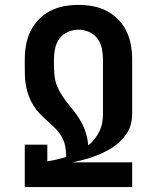

<svg xmlns="http://www.w3.org/2000/svg" viewBox="-20 -763 640 783"><path d="M340 -170Q355 -182 366.5 -197Q378 -212 386 -228.5Q394 -245 397 -263.5Q400 -282 400 -301V-520Q400 -542 395.5 -564.5Q391 -587 378 -605Q365 -623 343.5 -632.5Q322 -642 300 -642Q278 -642 256.5 -632.5Q235 -623 222 -605Q209 -587 204.5 -564.5Q200 -542 200 -520V-498Q200 -475 202.5 -452.5Q205 -430 214 -409Q223 -388 236 -369Q249 -350 263.5 -332.5Q278 -315 291.5 -296.5Q305 -278 315.5 -257.5Q326 -237 332 -215Q338 -193 340 -170ZM81 0V-173H173V-105Q192 -108 211.5 -112.5Q231 -117 250 -123Q250 -145 246 -166Q242 -187 231.5 -205.5Q221 -224 205.5 -239.5Q190 -255 174 -269Q158 -283 143 -298.5Q128 -314 116.5 -332.5Q105 -351 97.5 -371Q90 -391 86 -412.5Q82 -434 81.5 -455.5Q81 -477 81 -498V-520Q81 -549 86 -578.5Q91 -608 104 -635Q117 -662 138 -683.5Q159 -705 185 -718.5Q211 -732 240.5 -737.5Q270 -743 300 -743Q330 -743 359.5 -737.5Q389 -732 415 -718.5Q441 -705 462 -683.5Q483 -662 496 -635Q509 -608 514 -578.5Q519 -549 519 -520V-301Q519 -279 514 -258Q509 -237 497 -219Q485 -201 469.5 -186Q454 -171 435.5 -159.5Q417 -148 397.5 -139Q378 -130 358 -123Q338 -116 317 -110.5Q296 -105 275 -101H519V0Z"/></svg>

Font: Iosevka Extended
Style: Bold
Weight: 700
Width: 7
Monospace: yes
Designer: Belleve Invis
Foundry: Belleve Invis
Version: Version 32.5.0; ttfautohint (v1.8.4)